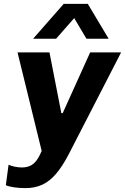

<svg xmlns="http://www.w3.org/2000/svg" viewBox="-20 -780 642 986"><path d="M112 186Q79 186 52 182Q25 178 10 171L24 66Q34 71 53.5 75.5Q73 80 92 80Q121 80 141.5 68Q162 56 178 28Q186 14 194 -5L70 -511H234L295 -199H302L443 -511H602L332 14Q300 75 267.5 113Q235 151 197 168.5Q159 186 112 186ZM150 -581 307 -760H431L538 -581H424L361 -687L268 -581Z"/></svg>

Font: Chivo Mono Medium
Style: Bold Italic
Weight: 700
Italic angle: -8.05°
Monospace: yes
Version: Version 1.008